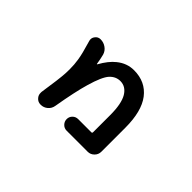

<svg xmlns="http://www.w3.org/2000/svg" viewBox="-73 -862 1146 1146"><g transform="rotate(45 500.0 -289.0)"><path d="M522.5 -18.6Q502 -18.6 487.8 -33.2Q473.6 -47.9 473.6 -67.9Q473.6 -87.9 487.8 -102.1Q502 -116.2 522.5 -116.2H633.8Q640.6 -116.2 640.6 -124V-268.6Q640.6 -364.3 613.3 -410.2Q585.9 -455.1 540 -455.1Q502 -455.1 473.6 -424.8Q445.3 -393.6 418 -298.8Q394.5 -218.8 370.1 -76.2Q366.2 -50.8 347.2 -34.7Q328.1 -18.6 303.7 -18.6H301.8Q279.3 -18.6 264.6 -36.1Q252.9 -49.8 252.9 -67.4Q252.9 -71.3 252.9 -76.2Q272.5 -204.1 275.4 -254.9Q276.4 -272.5 276.4 -290Q276.4 -331.1 270.5 -367.2Q264.6 -408.2 239.3 -492.2Q237.3 -499 237.3 -505.9Q237.3 -518.6 246.1 -530.3Q258.8 -547.9 280.3 -547.9Q306.6 -547.9 327.6 -532.7Q348.6 -517.6 355.5 -493.2Q363.3 -461.9 368.2 -429.7Q368.2 -427.7 369.6 -427.2Q371.1 -426.8 372.1 -428.7Q405.3 -488.3 443.4 -518.6Q492.2 -558.6 551.8 -558.6Q649.4 -558.6 704.1 -487.3Q757.8 -417 757.8 -278.3V-76.2Q757.8 -52.7 740.7 -35.6Q723.6 -18.6 700.2 -18.6Z"/></g></svg>

Font: Rounded Mgen+ 1mn medium
Style: Regular
Weight: 500
Designer: [Source Han Sans]
Ryoko NISHIZUKA  (kana & ideographs); Paul D. Hunt (Latin, Greek & Cyrillic); Wenlong ZHANG  (bopomofo
Version: Version 1.059.20150602